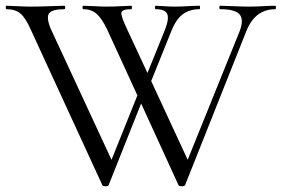

<svg xmlns="http://www.w3.org/2000/svg" viewBox="-23 -645 980 668"><path d="M935 -625Q937 -625 937 -619Q937 -613 935 -613Q863 -613 833 -534L621 -1Q619 3 609.5 3Q600 3 598 -1L468 -285L355 -1Q354 3 344 3Q334 3 333 -1L84 -542Q66 -583 48 -598Q30 -613 -1 -613Q-3 -613 -3 -619Q-3 -625 -1 -625Q11 -625 38 -623.5Q65 -622 82 -622Q113 -622 151 -623.5Q189 -625 201 -625Q204 -625 204 -619Q204 -613 201 -613Q160 -613 148.5 -599.5Q137 -586 153 -546L365 -89L455 -313L350 -542Q332 -580 313.5 -596.5Q295 -613 267 -613Q264 -613 264 -619Q264 -625 267 -625Q279 -625 305.5 -623.5Q332 -622 348 -622Q372 -622 399 -623.5Q426 -625 434 -625Q436 -625 436 -619Q436 -613 434 -613Q402 -613 399.5 -601.5Q397 -590 418 -546L490 -391L550 -539Q566 -579 559 -596Q552 -613 519 -613Q516 -613 516 -619Q516 -625 519 -625Q528 -625 546.5 -623.5Q565 -622 584 -622Q603 -622 629 -623.5Q655 -625 671 -625Q673 -625 673 -619Q673 -613 671 -613Q637 -613 613 -595.5Q589 -578 572 -534L503 -363L630 -89L811 -537Q826 -577 810.5 -595Q795 -613 743 -613Q740 -613 740 -619Q740 -625 743 -625Q757 -625 789 -623.5Q821 -622 846 -622Q865 -622 891.5 -623.5Q918 -625 935 -625Z"/></svg>

Font: Cormorant
Style: Regular
Weight: 400
Designer: Christian Thalmann (Catharsis Fonts)
Version: Version 1.000;PS 001.000;hotconv 1.0.70;makeotf.lib2.5.58329